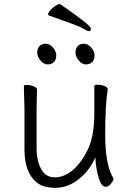

<svg xmlns="http://www.w3.org/2000/svg" viewBox="-20 -885 630 918"><path d="M157 -456 155 -368V-175Q155 -116 177 -76.5Q199 -37 242 -37Q285 -37 327 -71Q368 -105 399.5 -169.5Q431 -234 431 -342V-475Q431 -480 447 -480Q463 -480 479 -474Q495 -468 495 -459V-457Q483 -385 483 -240.5Q483 -96 522 -33V-26Q522 -20 510 -6Q498 8 485 8Q464 8 452 -34Q440 -76 437 -114L436 -133L428 -116Q401 -62 351.5 -24.5Q302 13 244 13Q186 13 155 -13Q97 -60 97 -171V-368L94 -474Q94 -479 109 -479Q124 -479 140.5 -472.5Q157 -466 157 -456ZM208 -577Q189 -577 173.5 -596Q158 -615 158 -634Q158 -653 168.5 -664.5Q179 -676 198 -676Q217 -676 233 -658Q249 -640 249 -620Q249 -600 238 -588.5Q227 -577 208 -577ZM391 -577Q372 -577 356.5 -596Q341 -615 341 -634Q341 -653 351.5 -664.5Q362 -676 381 -676Q400 -676 416 -658Q432 -640 432 -620Q432 -600 421 -588.5Q410 -577 391 -577ZM415 -748Q415 -736 404 -736Q399 -736 379.5 -747.5Q360 -759 312 -776Q264 -793 214 -811Q210 -812 210 -818Q210 -824 220 -835.5Q230 -847 243.5 -856Q257 -865 262 -865H268Q415 -764 415 -748ZM214 -811Z"/></svg>

Font: LXGW WenKai Light
Style: Regular
Weight: 300
Designer: LXGW / Fontworks Inc.
Foundry: LXGW / Fontworks Inc.
Version: Version 1.501; October 10, 2024